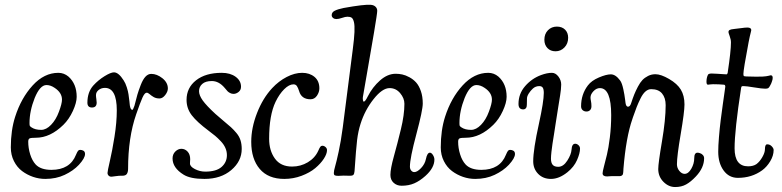

<svg xmlns="http://www.w3.org/2000/svg" viewBox="-20 -730 3246 797"><path d="M222.2 -427.7Q245.6 -427.7 264.2 -412.1Q298.3 -381.8 298.3 -328.1Q298.3 -303.7 282.5 -269.3Q266.6 -234.9 243.2 -211.9Q188.5 -158.2 128.9 -158.2Q108.9 -158.2 103 -155.5Q97.2 -152.8 97.2 -141.6Q97.2 -115.7 105.2 -89.6Q113.3 -63.5 127.9 -47.4Q148.9 -24.9 193.4 -24.9Q270.5 -24.9 295.4 -87.4Q300.3 -99.1 303.7 -103.5Q307.1 -107.9 312 -107.9Q319.3 -107.9 325.2 -105Q333 -101.1 333 -90.8Q333 -73.7 307.6 -45.9Q284.2 -21 248.5 -4.2Q212.9 12.7 168 12.7Q142.1 12.7 117.2 4.2Q92.3 -4.4 71.5 -20Q50.8 -35.6 37.8 -61.3Q24.9 -86.9 24.9 -118.2Q24.9 -189.5 43 -245.6Q67.9 -323.2 115.7 -375.5Q163.6 -427.7 222.2 -427.7ZM110.8 -201.2Q126 -190.9 150.9 -190.9Q171.9 -190.9 192.1 -211.9Q212.4 -232.9 224.6 -266.1Q237.3 -299.8 237.3 -316.4Q237.3 -345.2 207 -365.2Q189.9 -377 172.9 -377Q146 -377 124 -323.2Q102.5 -269 102.5 -219.2Q102.5 -210 103.8 -207.5Q105 -205.1 110.8 -201.2Z M607.9 -423.3Q631.3 -423.3 654.1 -405.3Q676.8 -387.2 676.8 -362.8Q676.8 -349.6 665.8 -335.4Q654.8 -321.3 642.1 -321.3Q627.9 -321.3 617.9 -327.1Q607.9 -333 601.1 -339.1Q594.2 -345.2 588.9 -345.2Q580.6 -345.2 571.5 -325.2Q562.5 -305.2 545.4 -255.9Q511.7 -159.2 511.7 -29.3Q511.7 -16.1 506.6 -8.1Q501.5 0 485.4 -0.5Q475.1 -1 460.9 1.2Q446.8 3.4 443.8 3.4Q436 3.9 431.2 -0.7Q426.3 -5.4 426.3 -12.2Q426.3 -19.5 436 -61.3Q445.8 -103 455.3 -162.6Q464.8 -222.2 464.8 -272Q464.8 -365.2 415.5 -365.2Q400.4 -365.2 389.4 -356.4Q378.4 -347.7 378.4 -335Q378.4 -328.1 379.9 -319.1Q381.3 -310.1 381.3 -304.2Q381.3 -283.7 361.8 -283.7Q342.8 -283.7 342.8 -303.7Q342.8 -348.1 367.7 -375.5Q388.2 -397.9 414.1 -413.8Q439.9 -429.7 453.1 -429.7Q472.2 -429.7 493.2 -396.5Q501 -384.8 506.3 -367.7Q511.7 -350.6 513.4 -338.6Q515.1 -326.7 517.1 -310.1Q519 -293.5 519 -292Q522 -273.9 529.3 -273.9Q532.2 -273.9 538.1 -291Q545.4 -320.3 550.3 -337.2Q555.2 -354 564.2 -377.2Q573.2 -400.4 584 -411.9Q594.7 -423.3 607.9 -423.3Z M769.5 -68.8Q769.5 -66.4 769 -61Q768.6 -55.7 768.6 -51.3Q768.6 -38.6 789.1 -28.1Q809.6 -17.6 832 -17.6Q877.9 -17.6 899.9 -37.1Q921.9 -56.6 921.9 -85.9Q921.9 -101.6 915.5 -116Q909.2 -130.4 896.5 -143.8Q883.8 -157.2 873.3 -166Q862.8 -174.8 845.7 -187.5Q797.4 -223.6 775.9 -251.7Q754.4 -279.8 754.4 -315.4Q754.4 -365.7 793.9 -396.7Q833.5 -427.7 900.4 -427.7Q935.5 -427.7 958 -411.4Q980.5 -395 980.5 -370.1Q980.5 -356.4 970.5 -348.4Q960.4 -340.3 949.7 -340.3Q941.4 -340.3 935.1 -343.8Q928.7 -347.2 925 -350.8Q921.4 -354.5 912.6 -365.2Q888.7 -393.6 859.4 -393.6Q833 -393.6 819.6 -381.6Q806.2 -369.6 806.2 -351.6Q806.2 -334.5 821.5 -313Q836.9 -291.5 874 -257.3Q886.7 -245.6 907.2 -228.8Q927.7 -211.9 938.5 -202.1Q949.2 -192.4 961.2 -178.2Q973.1 -164.1 978.3 -147.9Q983.4 -131.8 983.4 -111.8Q983.4 -61 940.2 -24.2Q897 12.7 828.6 12.7Q770.5 12.7 742.2 -4.9Q696.3 -33.2 696.3 -72.3Q696.3 -89.8 707.8 -101.1Q719.2 -112.3 732.9 -112.3Q748 -112.3 758.8 -100.6Q769.5 -88.9 769.5 -68.8Z M1234.4 -427.7Q1265.1 -427.7 1285.4 -410.9Q1305.7 -394 1305.7 -363.3Q1305.7 -347.7 1295.7 -332.8Q1285.6 -317.9 1269 -317.9Q1231.4 -317.9 1221.7 -351.6Q1217.3 -365.7 1212.4 -372.8Q1207.5 -379.9 1198.2 -379.9Q1180.2 -379.9 1159.9 -359.9Q1139.6 -339.8 1124 -307.6Q1097.2 -252 1097.2 -153.8Q1097.2 -105 1121.1 -71.8Q1145 -38.6 1192.4 -38.6Q1228 -38.6 1257.8 -56.4Q1287.6 -74.2 1301.3 -104.5Q1306.2 -116.2 1309.6 -120.6Q1313 -125 1317.9 -125Q1325.2 -125 1331.3 -119.6Q1337.4 -114.3 1337.4 -106.9Q1337.4 -91.3 1324.2 -71Q1311 -50.8 1288.6 -32Q1266.1 -13.2 1231.7 -0.2Q1197.3 12.7 1160.2 12.7Q1093.3 12.7 1058.1 -28.8Q1022.9 -70.3 1022.9 -141.1Q1022.9 -199.2 1046.9 -260.7Q1070.8 -322.3 1109.9 -364.3Q1136.7 -393.1 1169.9 -410.4Q1203.1 -427.7 1234.4 -427.7Z M1402.8 -200.7 1444.3 -524.4Q1450.2 -569.3 1451.4 -596.9Q1452.6 -624.5 1449.2 -638.4Q1445.8 -652.3 1439.7 -656.5Q1433.6 -660.6 1422.4 -660.6Q1413.6 -660.6 1399.9 -655.8Q1386.2 -650.9 1376 -650.9Q1368.2 -650.9 1362.5 -655.5Q1356.9 -660.2 1356.9 -667Q1356.9 -679.2 1369.6 -685.5Q1382.3 -691.9 1406.2 -696.8Q1492.2 -712.4 1519.5 -710Q1531.7 -709 1538.8 -702.1Q1545.9 -695.3 1545.9 -685.1Q1545.9 -674.3 1532.5 -594.7Q1519 -515.1 1503.7 -427.5Q1488.3 -339.8 1486.3 -327.1Q1485.4 -320.3 1486.6 -314.2Q1487.8 -308.1 1490.2 -308.1Q1496.1 -308.1 1506.8 -330.1Q1526.4 -368.7 1557.6 -396.2Q1588.9 -423.8 1622.6 -423.8Q1636.2 -423.8 1649.9 -420.9Q1663.6 -418 1679.4 -409.4Q1695.3 -400.9 1707.3 -387.7Q1719.2 -374.5 1727.1 -351.8Q1734.9 -329.1 1734.9 -300.3Q1734.9 -272.5 1708.3 -172.9Q1681.6 -73.2 1681.6 -38.6Q1681.6 -28.3 1687 -22Q1692.4 -15.6 1699.7 -15.6Q1711.9 -15.6 1727.8 -32.2Q1743.7 -48.8 1748 -69.8Q1753.4 -96.2 1764.6 -96.2Q1771 -96.2 1777.1 -86.7Q1783.2 -77.1 1783.2 -67.4Q1783.2 -33.2 1745.6 0.5Q1722.7 21 1699.7 31Q1676.8 41 1647 41Q1627.4 41 1614 28.8Q1600.6 16.6 1600.6 -3.9Q1600.6 -29.3 1615 -81.1Q1629.4 -132.8 1644 -192.9Q1658.7 -252.9 1658.7 -299.3Q1658.7 -322.3 1641.1 -343.3Q1623.5 -364.3 1597.2 -364.3Q1566.9 -364.3 1530.8 -318.6Q1494.6 -272.9 1476.6 -215.8Q1466.8 -185.1 1462.4 -149.2Q1458 -113.3 1451.7 -19.5Q1450.7 -8.8 1447.3 -4.6Q1443.8 -0.5 1433.1 -0.5Q1428.2 -0.5 1419.4 -0.7Q1410.6 -1 1406.2 -1Q1401.4 -1 1394.8 -0.5Q1388.2 0 1384.3 0Q1373 0 1369.4 -2.4Q1365.7 -4.9 1365.7 -11.2Q1365.7 -21 1371.1 -39.3Q1376.5 -57.6 1385.7 -99.9Q1395 -142.1 1402.8 -200.7Z M2006.8 -427.7Q2030.3 -427.7 2048.8 -412.1Q2083 -381.8 2083 -328.1Q2083 -303.7 2067.1 -269.3Q2051.3 -234.9 2027.8 -211.9Q1973.1 -158.2 1913.6 -158.2Q1893.6 -158.2 1887.7 -155.5Q1881.8 -152.8 1881.8 -141.6Q1881.8 -115.7 1889.9 -89.6Q1897.9 -63.5 1912.6 -47.4Q1933.6 -24.9 1978 -24.9Q2055.2 -24.9 2080.1 -87.4Q2085 -99.1 2088.4 -103.5Q2091.8 -107.9 2096.7 -107.9Q2104 -107.9 2109.9 -105Q2117.7 -101.1 2117.7 -90.8Q2117.7 -73.7 2092.3 -45.9Q2068.8 -21 2033.2 -4.2Q1997.6 12.7 1952.6 12.7Q1926.8 12.7 1901.9 4.2Q1877 -4.4 1856.2 -20Q1835.4 -35.6 1822.5 -61.3Q1809.6 -86.9 1809.6 -118.2Q1809.6 -189.5 1827.6 -245.6Q1852.5 -323.2 1900.4 -375.5Q1948.2 -427.7 2006.8 -427.7ZM1895.5 -201.2Q1910.6 -190.9 1935.5 -190.9Q1956.5 -190.9 1976.8 -211.9Q1997.1 -232.9 2009.3 -266.1Q2022 -299.8 2022 -316.4Q2022 -345.2 1991.7 -365.2Q1974.6 -377 1957.5 -377Q1930.7 -377 1908.7 -323.2Q1887.2 -269 1887.2 -219.2Q1887.2 -210 1888.4 -207.5Q1889.6 -205.1 1895.5 -201.2Z M2239.7 -564.9Q2239.7 -589.4 2254.6 -604.5Q2269.5 -619.6 2291.5 -619.6Q2313 -619.6 2325.7 -606.9Q2338.4 -594.2 2338.4 -573.2Q2338.4 -548.8 2323 -533Q2307.6 -517.1 2286.1 -517.1Q2265.1 -517.1 2252.4 -530.5Q2239.7 -543.9 2239.7 -564.9ZM2217.3 -217.3Q2237.3 -308.6 2237.3 -344.2Q2237.3 -359.9 2232.9 -366.2Q2228.5 -372.6 2218.8 -372.6Q2203.6 -372.6 2192.4 -362.8Q2182.1 -353.5 2174.8 -341.8Q2167.5 -330.1 2167.5 -321.3Q2167.5 -290 2165.5 -285.2Q2161.6 -275.9 2151.9 -275.9Q2132.3 -275.9 2132.3 -298.3Q2132.3 -340.8 2159.9 -372.6Q2187.5 -404.3 2226.1 -418.5Q2251 -427.7 2271 -427.7Q2286.1 -427.7 2297.9 -412.4Q2309.6 -397 2309.6 -378.9Q2309.6 -369.1 2308.3 -357.9Q2307.1 -346.7 2305.2 -334.7Q2303.2 -322.8 2297.6 -287.4Q2292 -252 2286.1 -214.4Q2284.2 -200.2 2280 -174.6Q2275.9 -148.9 2273.4 -133.1Q2271 -117.2 2269 -99.4Q2267.1 -81.5 2267.1 -71.3Q2267.1 -54.2 2274.2 -45.9Q2281.2 -37.6 2297.4 -37.6Q2318.4 -37.6 2334.7 -63Q2351.1 -88.4 2352.5 -108.9Q2354 -133.3 2367.7 -133.3Q2375 -133.3 2381.3 -127.4Q2387.7 -121.6 2387.7 -112.8Q2387.7 -93.8 2375.2 -65.4Q2362.8 -37.1 2335.4 -15.1Q2300.8 12.7 2267.1 12.7Q2234.4 12.7 2213.9 -8.3Q2193.4 -29.3 2193.4 -60.5Q2193.4 -108.9 2217.3 -217.3Z M2700.7 -421.9Q2723.6 -421.9 2757.6 -402.1Q2791.5 -382.3 2806.2 -357.9Q2821.3 -333 2821.3 -296.4Q2821.3 -265.6 2805.7 -173.8Q2790 -82 2790 -48.3Q2790 -32.7 2800 -20.5Q2810.1 -8.3 2821.8 -8.3Q2837.4 -8.3 2849.6 -29.5Q2861.8 -50.8 2861.8 -73.2Q2861.8 -96.2 2875.5 -96.2Q2879.9 -96.2 2885.7 -94.2Q2893.1 -91.8 2897.9 -86.2Q2902.8 -80.6 2902.8 -73.2Q2902.8 -33.7 2868.7 2.4Q2847.7 24.9 2828.1 35.6Q2808.6 46.4 2782.7 46.4Q2755.4 46.4 2733.9 24.7Q2712.4 2.9 2712.4 -28.3Q2712.4 -52.2 2727.8 -142.8Q2743.2 -233.4 2743.2 -293.5Q2743.2 -323.7 2728.3 -341.8Q2713.4 -359.9 2683.1 -359.9Q2670.4 -359.9 2659.4 -350.3Q2648.4 -340.8 2638.9 -321.5Q2629.4 -302.2 2623 -285.9Q2616.7 -269.5 2607.4 -243.2Q2606 -238.3 2605 -235.8Q2578.6 -160.2 2567.9 -29.3Q2567.9 -27.3 2567.6 -22.5Q2567.4 -17.6 2567.1 -15.1Q2566.9 -12.7 2566.2 -9Q2565.4 -5.4 2564 -3.7Q2562.5 -2 2559.8 -0.5Q2557.1 1 2553.7 1H2522.5Q2517.1 1 2509.3 1.7Q2501.5 2.4 2500 2.4Q2481.4 2.4 2481.4 -10.7Q2481.4 -17.6 2487.1 -39.3Q2492.7 -61 2499.3 -87.6Q2505.9 -114.3 2511.5 -159.4Q2517.1 -204.6 2517.1 -252Q2517.1 -364.3 2470.2 -364.3Q2455.6 -364.3 2443.4 -351.3Q2431.2 -338.4 2431.2 -325.2Q2431.2 -319.3 2433.1 -310.3Q2435.1 -301.3 2435.1 -289.1Q2435.1 -278.3 2429.2 -272.7Q2423.3 -267.1 2414.6 -267.1Q2404.8 -267.1 2398.4 -272.9Q2392.1 -278.8 2392.1 -288.6Q2392.1 -338.4 2420.4 -375.5Q2435.5 -395.5 2466.1 -408.4Q2496.6 -421.4 2515.6 -421.4Q2535.2 -421.4 2553.7 -396.5Q2558.1 -391.1 2561.5 -381.3Q2564.9 -371.6 2567.6 -358.9Q2570.3 -346.2 2571.8 -337.2Q2573.2 -328.1 2575 -315.4Q2576.7 -302.7 2576.7 -301.8Q2579.1 -287.1 2586.9 -287.1Q2595.2 -287.1 2599.6 -300.8Q2606.9 -323.2 2612.8 -337.9Q2618.7 -352.5 2627.9 -370.1Q2637.2 -387.7 2646.7 -397.7Q2656.2 -407.7 2670.2 -414.8Q2684.1 -421.9 2700.7 -421.9Z M3029.3 -114.3Q3029.3 -39.6 3085.4 -39.6Q3106.9 -39.6 3120.1 -48.8Q3133.8 -59.1 3144.5 -77.9Q3155.3 -96.7 3155.3 -110.8Q3155.3 -130.9 3164.6 -130.9Q3175.8 -130.9 3183.6 -122.6Q3191.4 -114.3 3191.4 -107.4Q3191.4 -84 3177.2 -60.5Q3163.1 -37.1 3143.6 -22.9Q3100.6 8.3 3043 8.3Q3005.9 8.3 2983.6 -22.5Q2961.4 -53.2 2961.4 -100.1Q2961.4 -124.5 2964.4 -160.6Q2967.3 -196.8 2971.7 -231.7Q2976.1 -266.6 2980.5 -297.6Q2984.9 -328.6 2987.8 -348.9Q2990.7 -369.1 2990.7 -370.1Q2990.7 -377.9 2985.4 -378.4Q2964.4 -380.4 2939.9 -380.4Q2931.6 -380.4 2925.8 -379.4Q2919.9 -378.4 2918.9 -378.4Q2912.6 -378.4 2912.6 -390.6Q2912.6 -407.7 2918.9 -419.9Q2921.9 -424.8 2934.1 -424.8Q2942.4 -424.8 2957 -423.8Q2971.7 -422.9 2983.2 -422.1Q2994.6 -421.4 2995.6 -421.4Q2999.5 -421.4 3001 -429.2Q3001 -430.2 3001 -430.7Q3014.2 -518.1 3014.2 -554.2Q3014.2 -565.9 3009 -579.8Q3003.9 -593.8 3003.9 -596.7Q3003.9 -602.5 3008.5 -605.5Q3013.2 -608.4 3028.8 -609.9Q3035.2 -610.4 3054.4 -613Q3073.7 -615.7 3082 -615.7Q3098.6 -615.7 3098.6 -605Q3098.6 -604 3096.9 -597.2Q3095.2 -590.3 3092.3 -578.1Q3089.4 -565.9 3087.4 -554.2Q3065.9 -440.9 3065.9 -423.3Q3065.9 -415.5 3067.9 -414.3Q3069.8 -413.1 3078.6 -412.6Q3124 -411.1 3145 -412.1Q3162.1 -413.1 3169.9 -415.3Q3177.7 -417.5 3179.2 -417.5Q3187.5 -417.5 3187.5 -406.7Q3187.5 -399.9 3184.1 -391.1Q3181.6 -382.8 3177.2 -375.5Q3172.9 -366.7 3169.2 -364.3Q3165.5 -361.8 3156.7 -361.8Q3143.1 -361.8 3110.4 -367.2Q3077.6 -372.6 3065.9 -372.6Q3060.1 -372.6 3058.6 -371.1Q3057.1 -369.6 3056.2 -363.8Q3029.3 -188.5 3029.3 -114.3Z"/></svg>

Font: Cooper*
Style: Italic
Weight: 400
Italic angle: -7°
Designer: Owen Earl
Foundry: indestructible type*
Version: Version 0.001